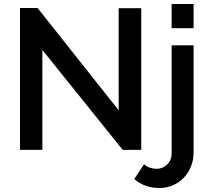

<svg xmlns="http://www.w3.org/2000/svg" viewBox="-20 -750 1055 961"><path d="M778 191Q742 191 710 180Q678 169 652 146L701 72Q714 84 731 89.5Q748 95 765 95Q794 95 816.5 73.5Q839 52 839 19V-523H949V11Q949 51 935.5 84Q922 117 898.5 141Q875 165 844 178Q813 191 778 191ZM839 -609V-730H949V-609ZM192 -500V0H80V-710H168L574 -198V-709H687V0H594Z"/></svg>

Font: IngvarSans
Style: Regular
Weight: 600
Version: Version 3.000